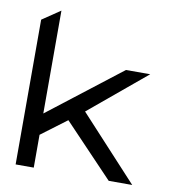

<svg xmlns="http://www.w3.org/2000/svg" viewBox="-75 -706 690 772"><g transform="rotate(10 270.5 -320.5)"><path d="M40 0H114V-134L218 -212L420 0H516L278 -258L510 -451H411L114 -221V-641L40 -591Z"/></g></svg>

Font: Charger Sport
Style: DfExt
Weight: 400
Designer: Jasper
Foundry: Cannot Into Space Fonts
Version: Version 1.1